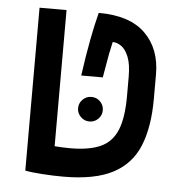

<svg xmlns="http://www.w3.org/2000/svg" viewBox="-47 -632 679 688"><g transform="rotate(5 293.0 -288.0)"><path d="M205.1 9.8Q169.4 9.8 129.4 7.1Q89.4 4.4 67.9 0V-585.9H165V-96.2Q178.2 -95.2 192.1 -94.5Q206.1 -93.8 221.2 -93.8Q288.6 -93.8 329.6 -112.1Q370.6 -130.4 389.2 -174.8Q407.7 -219.2 407.7 -297.4V-366.2Q407.7 -412.1 397.2 -438.2Q386.7 -464.4 371.1 -475.3Q355.5 -486.3 339.8 -486.3Q335.4 -468.3 330.3 -442.1Q325.2 -416 315.4 -356.9H237.8Q248.5 -433.1 259.3 -489Q270 -544.9 280.8 -585.9Q393.1 -585.9 448.7 -531Q504.4 -476.1 504.4 -384.8V-296.9Q504.4 -194.3 476.3 -126.2Q448.2 -58.1 382.8 -24.2Q317.4 9.8 205.1 9.8ZM281.2 -195.3Q263.2 -195.3 250 -208.3Q236.8 -221.2 236.8 -239.3Q236.8 -257.8 250 -270.8Q263.2 -283.7 281.2 -283.7Q299.8 -283.7 312.7 -270.8Q325.7 -257.8 325.7 -239.3Q325.7 -221.2 312.7 -208.3Q299.8 -195.3 281.2 -195.3Z"/></g></svg>

Font: CaskaydiaCove NFP
Style: Regular
Weight: 400
Designer: Aaron Bell
Foundry: Saja Typeworks
Version: Version 2111.001; VTT 6.35;Nerd Fonts 3.1.1